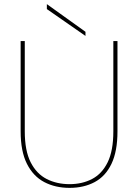

<svg xmlns="http://www.w3.org/2000/svg" viewBox="-20 -903 669 930"><path d="M80 -267V-704H100V-267Q100 -173 128.5 -117Q157 -61 206 -36Q255 -11 317 -11Q378 -11 426 -36Q474 -61 501.5 -117Q529 -173 529 -267V-704H549V-267Q549 -170 520 -109.5Q491 -49 438.5 -21Q386 7 317 7Q248 7 194.5 -21Q141 -49 110.5 -109.5Q80 -170 80 -267ZM207 -859V-883L394 -749V-729Z"/></svg>

Font: Poppins Devanagari Thin
Style: Regular
Weight: 100
Designer: Ninad Kale (Devanagari), Jonny Pinhorn (Latin)
Foundry: Indian Type Foundry
Version: 4.005